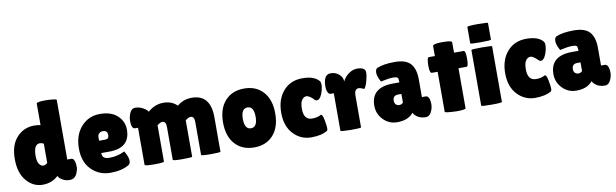

<svg xmlns="http://www.w3.org/2000/svg" viewBox="-46 -1184 5362 1670"><g transform="rotate(-10 2635.5 -349.5)"><path d="M298 -694Q298 -709 377 -709Q404 -709 439.5 -705.5Q475 -702 475 -696V-169H510Q535 -169 543 -124Q545 -111 545 -88.5Q545 -66 531 -34Q511 10 467 10Q434 10 408.5 -3Q383 -16 374 -30L365 -43Q310 10 227 10Q144 10 85 -59Q26 -128 26 -251.5Q26 -375 88 -442.5Q150 -510 243 -510Q270 -510 298 -504ZM265 -350Q209 -350 209 -249Q209 -198 225 -175.5Q241 -153 260.5 -153Q280 -153 298 -170V-340Q281 -350 265 -350Z M988 -27Q925 10 826 10Q727 10 659 -57.5Q591 -125 591 -244.5Q591 -364 656.5 -437Q722 -510 822 -510Q922 -510 976.5 -459Q1031 -408 1031 -335Q1031 -173 845 -173H776Q776 -143 792.5 -131.5Q809 -120 841 -120Q911 -120 974 -152Q975 -153 983 -138Q1007 -95 1007 -65.5Q1007 -36 988 -27ZM863 -316Q863 -358 822 -358Q803 -358 789.5 -346.5Q776 -335 776 -313V-282H830Q863 -282 863 -316Z M1549 -5Q1549 2 1463.5 2Q1378 2 1378 -7V-298Q1378 -348 1345 -348Q1328 -348 1300 -326V-6Q1300 4 1214.5 4Q1129 4 1129 -7V-334H1104Q1071 -334 1071 -403Q1071 -434 1083 -466Q1099 -510 1135 -510Q1171 -510 1204.5 -491Q1238 -472 1245 -455Q1307 -510 1382.5 -510Q1458 -510 1504 -463Q1558 -510 1634 -510Q1799 -510 1799 -309V-5Q1799 2 1713.5 2Q1628 2 1628 -7V-298Q1628 -348 1595 -348Q1577 -348 1549 -326Z M1927.5 -59Q1865 -128 1865 -250Q1865 -372 1927.5 -441Q1990 -510 2096 -510Q2202 -510 2264 -441Q2326 -372 2326 -250Q2326 -128 2264 -59Q2202 10 2096 10Q1990 10 1927.5 -59ZM2096.5 -343Q2040 -343 2040 -251Q2040 -159 2096.5 -159Q2153 -159 2153 -251Q2153 -343 2096.5 -343Z M2561 -248Q2561 -150 2635 -150Q2683 -150 2715 -169Q2730 -169 2739.5 -117.5Q2749 -66 2749 -47.5Q2749 -29 2744 -23Q2691 10 2599 10Q2507 10 2442.5 -58.5Q2378 -127 2378 -245.5Q2378 -364 2441.5 -437Q2505 -510 2610.5 -510Q2716 -510 2757 -459Q2766 -448 2766 -426.5Q2766 -405 2758 -374Q2740 -310 2711 -300Q2707 -299 2699.5 -299Q2692 -299 2681 -311Q2642 -350 2618.5 -350Q2595 -350 2578 -326Q2561 -302 2561 -248Z M3040 -1Q3040 6 2949 6Q2858 4 2858 -2V-334H2831Q2815 -334 2805.5 -353.5Q2796 -373 2796 -402Q2796 -510 2860 -510Q2905 -510 2935 -482.5Q2965 -455 2965 -420Q2986 -461 3021.5 -485.5Q3057 -510 3094 -510Q3152 -510 3164 -480Q3167 -472 3167 -456.5Q3167 -441 3157.5 -401Q3148 -361 3138 -343Q3128 -325 3126 -325Q3124 -325 3107.5 -332.5Q3091 -340 3078 -340Q3040 -340 3040 -280Z M3280 -363Q3252 -413 3252 -444.5Q3252 -476 3269 -485Q3326 -510 3425.5 -510Q3525 -510 3566 -463.5Q3607 -417 3607 -326V-168H3641Q3658 -168 3667.5 -148Q3677 -128 3677 -93Q3677 -58 3659.5 -24Q3642 10 3612 10Q3558 10 3525 -19Q3510 -31 3502 -48Q3456 10 3359 10Q3286 10 3236 -42Q3186 -94 3186 -165Q3186 -328 3381 -328H3436V-338Q3436 -364 3427.5 -371.5Q3419 -379 3388 -379Q3350 -379 3280 -363ZM3360 -179Q3360 -157 3372 -145.5Q3384 -134 3402.5 -134Q3421 -134 3436 -149V-226H3408Q3360 -226 3360 -179Z M3964 -6Q3964 6 3880 6Q3780 2 3780 -7V-361H3729Q3709 -361 3709 -430Q3709 -448 3712.5 -474Q3716 -500 3727 -500H3780V-588Q3780 -608 3864.5 -608Q3949 -608 3949 -592V-528L3950 -500H4035Q4052 -500 4052 -430Q4052 -360 4035 -360H3964Z M4285 -6Q4285 2 4193.5 2Q4102 2 4102 -5V-496Q4102 -503 4193.5 -503Q4285 -503 4285 -497ZM4285 -556Q4285 -549 4193.5 -549Q4102 -549 4102 -555V-699Q4102 -709 4193.5 -709Q4285 -709 4285 -703Z M4539 -248Q4539 -150 4613 -150Q4661 -150 4693 -169Q4708 -169 4717.5 -117.5Q4727 -66 4727 -47.5Q4727 -29 4722 -23Q4669 10 4577 10Q4485 10 4420.5 -58.5Q4356 -127 4356 -245.5Q4356 -364 4419.5 -437Q4483 -510 4588.5 -510Q4694 -510 4735 -459Q4744 -448 4744 -426.5Q4744 -405 4736 -374Q4718 -310 4689 -300Q4685 -299 4677.5 -299Q4670 -299 4659 -311Q4620 -350 4596.5 -350Q4573 -350 4556 -326Q4539 -302 4539 -248Z M4862 -363Q4834 -413 4834 -444.5Q4834 -476 4851 -485Q4908 -510 5007.5 -510Q5107 -510 5148 -463.5Q5189 -417 5189 -326V-168H5223Q5240 -168 5249.5 -148Q5259 -128 5259 -93Q5259 -58 5241.5 -24Q5224 10 5194 10Q5140 10 5107 -19Q5092 -31 5084 -48Q5038 10 4941 10Q4868 10 4818 -42Q4768 -94 4768 -165Q4768 -328 4963 -328H5018V-338Q5018 -364 5009.5 -371.5Q5001 -379 4970 -379Q4932 -379 4862 -363ZM4942 -179Q4942 -157 4954 -145.5Q4966 -134 4984.5 -134Q5003 -134 5018 -149V-226H4990Q4942 -226 4942 -179Z"/></g></svg>

Font: Lilita One
Style: Regular
Weight: 400
Designer: Juan Montoreano
Foundry: Juan Montoreano
Version: Version 1.002